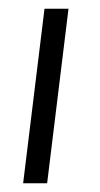

<svg xmlns="http://www.w3.org/2000/svg" viewBox="-20 -420 229 440"><path d="M88 0H33L82 -400H137Z"/></svg>

Font: Josefin Sans
Style: Italic
Weight: 400
Italic angle: -7.5°
Designer: Santiago Orozco
Foundry: Typemade